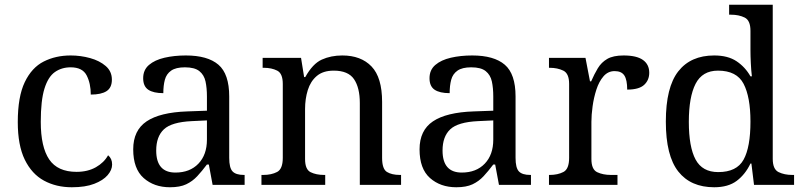

<svg xmlns="http://www.w3.org/2000/svg" viewBox="-20 -780 3388 810"><path d="M283 10Q217 10 165.5 -18Q114 -46 84.5 -106.5Q55 -167 55 -265Q55 -372 84.5 -433.5Q114 -495 164.5 -520.5Q215 -546 278 -546Q320 -546 360 -535Q400 -524 426 -501.5Q452 -479 452 -444Q452 -410 429.5 -395.5Q407 -381 363 -381Q363 -428 345.5 -462Q328 -496 278 -496Q240 -496 211.5 -476Q183 -456 167.5 -406Q152 -356 152 -266Q152 -160 187.5 -107.5Q223 -55 303 -55Q350 -55 384.5 -74.5Q419 -94 436 -125Q453 -111 453 -86Q453 -63 434 -41Q415 -19 377.5 -4.5Q340 10 283 10Z M697 10Q630 10 586 -29Q542 -68 542 -150Q542 -230 598.5 -268Q655 -306 770 -310L853 -313V-373Q853 -409 847 -436.5Q841 -464 821 -480Q801 -496 760 -496Q722 -496 702 -482Q682 -468 675.5 -443.5Q669 -419 669 -387Q627 -387 605.5 -401.5Q584 -416 584 -450Q584 -485 608.5 -506Q633 -527 674 -536.5Q715 -546 764 -546Q856 -546 901.5 -507Q947 -468 947 -373V-114Q947 -72 961 -57Q975 -42 1009 -42H1012V0H877L861 -86H853Q832 -58 812 -36.5Q792 -15 765.5 -2.5Q739 10 697 10ZM720 -52Q781 -52 817 -89.5Q853 -127 853 -191V-272L789 -269Q704 -265 671.5 -234.5Q639 -204 639 -145Q639 -52 720 -52Z M1083 0V-42H1091Q1125 -42 1149 -54.5Q1173 -67 1173 -114V-426Q1173 -470 1149.5 -482Q1126 -494 1093 -494H1088V-536H1250L1263 -455H1268Q1299 -511 1337.5 -528.5Q1376 -546 1424 -546Q1503 -546 1547.5 -499.5Q1592 -453 1592 -350V-114Q1592 -67 1612.5 -54.5Q1633 -42 1667 -42H1672V0H1498V-345Q1498 -410 1473.5 -446Q1449 -482 1388 -482Q1343 -482 1316.5 -459.5Q1290 -437 1278.5 -400Q1267 -363 1267 -320V-109Q1267 -65 1290.5 -53.5Q1314 -42 1347 -42H1352V0Z M1905 10Q1838 10 1794 -29Q1750 -68 1750 -150Q1750 -230 1806.5 -268Q1863 -306 1978 -310L2061 -313V-373Q2061 -409 2055 -436.5Q2049 -464 2029 -480Q2009 -496 1968 -496Q1930 -496 1910 -482Q1890 -468 1883.5 -443.5Q1877 -419 1877 -387Q1835 -387 1813.5 -401.5Q1792 -416 1792 -450Q1792 -485 1816.5 -506Q1841 -527 1882 -536.5Q1923 -546 1972 -546Q2064 -546 2109.5 -507Q2155 -468 2155 -373V-114Q2155 -72 2169 -57Q2183 -42 2217 -42H2220V0H2085L2069 -86H2061Q2040 -58 2020 -36.5Q2000 -15 1973.5 -2.5Q1947 10 1905 10ZM1928 -52Q1989 -52 2025 -89.5Q2061 -127 2061 -191V-272L1997 -269Q1912 -265 1879.5 -234.5Q1847 -204 1847 -145Q1847 -52 1928 -52Z M2296 0V-42H2299Q2333 -42 2357 -54.5Q2381 -67 2381 -114V-426Q2381 -470 2356.5 -482Q2332 -494 2299 -494H2296V-536H2450L2469 -437H2474Q2487 -467 2502 -492Q2517 -517 2542 -531.5Q2567 -546 2611 -546Q2666 -546 2692.5 -527Q2719 -508 2719 -473Q2719 -442 2697.5 -422Q2676 -402 2626 -402Q2626 -443 2614 -461.5Q2602 -480 2573 -480Q2545 -480 2526 -458Q2507 -436 2496 -402Q2485 -368 2480 -331.5Q2475 -295 2475 -266V-109Q2475 -65 2499.5 -53.5Q2524 -42 2557 -42H2585V0Z M2993 10Q2894 10 2841.5 -56.5Q2789 -123 2789 -267Q2789 -412 2841.5 -479Q2894 -546 2993 -546Q3051 -546 3087.5 -521.5Q3124 -497 3146 -458H3152Q3149 -483 3147.5 -513.5Q3146 -544 3146 -568V-650Q3146 -694 3121.5 -706Q3097 -718 3064 -718H3056V-760H3240V-110Q3240 -66 3264.5 -54Q3289 -42 3322 -42H3330V0H3161L3150 -90H3146Q3124 -44 3088 -17Q3052 10 2993 10ZM3010 -54Q3088 -54 3117 -106.5Q3146 -159 3146 -267Q3146 -371 3117 -426.5Q3088 -482 3009 -482Q2943 -482 2914.5 -426.5Q2886 -371 2886 -266Q2886 -160 2914.5 -107Q2943 -54 3010 -54Z"/></svg>

Font: Noto Serif Dogra
Style: Regular
Weight: 400
Designer: Ek Type
Foundry: Ek Type
Version: Version 1.005